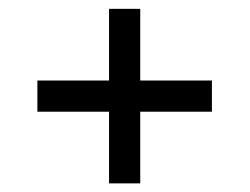

<svg xmlns="http://www.w3.org/2000/svg" viewBox="-20 -449 564 434"><path d="M226.5 -429H297V-34.5H226.5ZM459 -267V-196.5H64.5V-267Z"/></svg>

Font: Newsreader SemiBold
Style: Regular
Weight: 600
Designer: Hugues Gentile
Foundry: Production Type
Version: Version 1.003